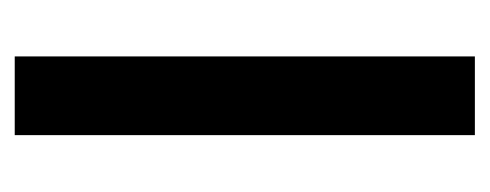

<svg xmlns="http://www.w3.org/2000/svg" viewBox="-223 -445 668 262"><g transform="rotate(-90 111.0 -314.0)"><path d="M165 0V-627.9H57.6V0Z"/></g></svg>

Font: Namkio Khamti
Style: Bold
Weight: 700
Designer: Debbi Hosken
Foundry: SIL International
Version: Version 3.917